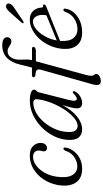

<svg xmlns="http://www.w3.org/2000/svg" viewBox="381 -1132 928 1731"><g transform="rotate(-90 845.5 -267.0)"><path d="M296.5 -433.5Q256.5 -433.5 218.8 -405.5Q181 -377.5 153.5 -329.2Q126 -281 117.5 -220.5Q104.5 -128.5 131 -81.2Q157.5 -34 212 -34.5Q254 -35 294.8 -62.5Q335.5 -90 351.5 -143Q361 -160 370 -160Q383.5 -159.5 380 -140Q378 -119 365 -93.5Q352 -68 328 -44.5Q304 -21 268.8 -6Q233.5 9 187.5 9Q99 9 61.5 -52.8Q24 -114.5 43.5 -216Q57 -284.5 94.5 -340.5Q132 -396.5 187.2 -429.8Q242.5 -463 308.5 -463Q365 -463 393.8 -433.5Q422.5 -404 422 -364Q421.5 -336.5 407.8 -322Q394 -307.5 376.5 -307.5Q362 -307.5 354 -315.5Q346 -323.5 346 -335.5Q346.5 -346.5 350 -358.8Q353.5 -371 353.5 -383.5Q353.5 -405.5 338.5 -419.5Q323.5 -433.5 296.5 -433.5Z M810 -113.5Q799.5 -71 803 -55Q806.5 -39 819 -39Q836 -39 863.5 -65.5Q877 -78 884.5 -74.5Q893.5 -70.5 884 -52.5Q868.5 -24 839.8 -7.5Q811 9 782 9Q733.5 9 733.5 -38.5Q733.5 -50.5 736 -65.2Q738.5 -80 744.8 -104.2Q751 -128.5 763.5 -169Q717 -82 659.5 -36.5Q602 9 543.5 9Q496.5 9 470.2 -23.5Q444 -56 450 -128.5Q455.5 -192.5 486.5 -252.2Q517.5 -312 567 -359.5Q616.5 -407 677.5 -434.8Q738.5 -462.5 803 -462.5Q852.5 -462.5 878 -451.5Q903.5 -440.5 902.5 -424Q902 -411 892 -403.8Q882 -396.5 879 -383.5ZM521.5 -134Q516.5 -78 531.8 -54.8Q547 -31.5 576 -31.5Q608 -31.5 645.8 -62.5Q683.5 -93.5 718.8 -145.2Q754 -197 780.2 -260.8Q806.5 -324.5 815.5 -390.5Q821.5 -431 783.5 -431Q738.5 -431 694.2 -406Q650 -381 612.5 -338.5Q575 -296 550.8 -243Q526.5 -190 521.5 -134Z M1014 -428.5Q1014 -443.5 1035 -443.5H1101.5L1128 -549.5Q1146.5 -628 1189.8 -669.5Q1233 -711 1303.5 -711Q1341 -711 1358 -698.2Q1375 -685.5 1375 -668.5Q1375 -651.5 1364.8 -640.5Q1354.5 -629.5 1337 -629.5Q1321 -629.5 1307.8 -638Q1294.5 -646.5 1280.8 -654.8Q1267 -663 1249 -663Q1220.5 -663 1201.8 -643Q1183 -623 1176 -591Q1171.5 -570 1172.5 -544.8Q1173.5 -519.5 1174 -494.2Q1174.5 -469 1168.5 -446.5L1167.5 -443H1269.5Q1288 -443 1288 -430Q1288 -420.5 1277.5 -414.2Q1267 -408 1251 -408H1158L1035 43.5Q1027 73 1027 91.5Q1027 107.5 1035.2 116Q1043.5 124.5 1043.5 137.5Q1043.5 154 1023 165.8Q1002.5 177.5 977.5 177.5Q929.5 177.5 950.5 102.5L1081 -360Q1088.5 -386 1080 -398Q1071.5 -410 1033.5 -412Q1022 -415 1018 -419.2Q1014 -423.5 1014 -428.5Z M1632 -139Q1626.5 -102 1599 -68Q1571.5 -34 1525.2 -12.5Q1479 9 1416 9Q1341.5 9 1303.5 -35.5Q1265.5 -80 1269.5 -159Q1273 -219 1296 -273.8Q1319 -328.5 1356 -371Q1393 -413.5 1439 -438.2Q1485 -463 1534 -463Q1585 -463 1613 -431.2Q1641 -399.5 1642.5 -355.5Q1643.5 -341 1656 -343Q1670 -345.5 1670 -334Q1670 -327.5 1664.2 -322.2Q1658.5 -317 1641.5 -310.5Q1619 -301.5 1579.5 -285.8Q1540 -270 1494.8 -251.8Q1449.5 -233.5 1408.5 -217.2Q1367.5 -201 1342 -190.5Q1342 -186 1341.5 -181.5Q1337 -107 1366.5 -70Q1396 -33 1447.5 -33Q1496.5 -33 1541.5 -61.8Q1586.5 -90.5 1604 -145.5Q1612 -160.5 1621.5 -160Q1636 -160 1632 -139ZM1516 -434.5Q1483 -434.5 1447.8 -405.8Q1412.5 -377 1384.5 -328.5Q1356.5 -280 1346 -219.5Q1374 -231 1415 -248Q1456 -265 1498.5 -282.2Q1541 -299.5 1572.5 -313Q1576 -327 1576 -350.5Q1576 -386.5 1559.2 -410.5Q1542.5 -434.5 1516 -434.5ZM1590 -631Q1609.5 -653.5 1625.2 -666.2Q1641 -679 1657.5 -677Q1672 -675 1676.8 -664.5Q1681.5 -654 1676.5 -641.5Q1671 -628 1657.8 -616.8Q1644.5 -605.5 1625 -593.5L1518 -521.5Q1506.5 -516 1502 -521.5Q1499 -524.5 1501.2 -528.8Q1503.5 -533 1507 -537Z"/></g></svg>

Font: Fraunces 9pt Light
Style: Italic
Weight: 300
Italic angle: -16°
Version: Version 1.000;[0bf87f6ff]